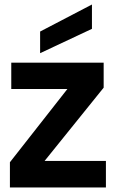

<svg xmlns="http://www.w3.org/2000/svg" viewBox="-20 -832 514 852"><path d="M24 0ZM24 0ZM450 0H24V-112L279 -437H30V-554H440V-443L178 -118H450ZM158 -596V-692L388 -812V-704Z"/></svg>

Font: Ulagadi Sans SemiBold
Style: Regular
Weight: 600
Designer: Ninad Kale (Devanagari), Jonny Pinhorn (Latin)
Foundry: Indian Type Foundry
Version: Version 3.01;March 29, 2020;FontCreator 12.0.0.2522 64-bit; 